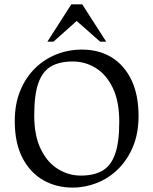

<svg xmlns="http://www.w3.org/2000/svg" viewBox="-20 -852 706 884"><path d="M313.9 11.7Q239.1 11.7 178.9 -22.7Q118.6 -57.1 83.3 -125.3Q48 -193.6 48 -294.4Q48 -373.4 73.1 -434.3Q98.3 -495.2 141.2 -537.5Q184.2 -579.7 239.9 -601.7Q295.5 -623.7 356.7 -623.7Q436.2 -623.7 494.5 -587.6Q552.8 -551.4 585.4 -483.2Q617.9 -414.9 617.9 -318Q617.9 -239.1 592.8 -178.1Q567.7 -117.2 524.9 -74.6Q482.1 -32.1 427.5 -10.2Q373 11.7 313.9 11.7ZM351.9 -43.6Q413.1 -43.6 452 -66.3Q490.8 -88.9 510 -143Q529.1 -197.1 529.1 -291.1Q529.1 -386.1 499.2 -447.5Q469.4 -509 420.8 -539Q372.3 -568.9 314.6 -568.9Q254 -568.9 214.9 -546.3Q175.9 -523.6 156.8 -469.9Q137.6 -416.2 137.6 -321.6Q137.6 -227.7 167.5 -166.1Q197.3 -104.4 246.6 -74Q295.8 -43.6 351.9 -43.6ZM198.1 -660.1 308.4 -832H358.7L469 -660.1H441.1L333 -755.4L226 -660.1Z"/></svg>

Font: Ancizar Serif Light
Style: Regular
Weight: 300
Designer: Cesar Puertas, Viviana Monsalve, Julian Moncada, Julian Prieto, Jose Castro, Felipe Aragon, Mariel Hernandez, Sara Alarc
Version: Version 8.100